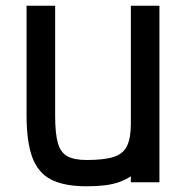

<svg xmlns="http://www.w3.org/2000/svg" viewBox="-20 -638 640 672"><path d="M283 14Q205 14 159 -9.5Q113 -33 93 -87.5Q73 -142 73 -233V-618H173V-233Q173 -171 182.5 -137.5Q192 -104 216 -91Q240 -78 283 -78Q345 -78 378.5 -89Q412 -100 425 -128Q438 -156 438 -206V-618H538V0H438V-21Q420 -9 398 -1Q376 7 347.5 10.5Q319 14 283 14Z"/></svg>

Font: Victor Mono Thin
Style: Regular
Weight: 100
Monospace: yes
Designer: Rune Bjørnerås
Version: Version 1.561;gftools[0.9.30]